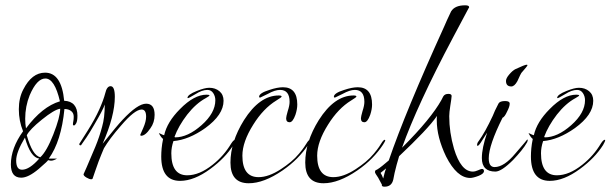

<svg xmlns="http://www.w3.org/2000/svg" viewBox="-20 -673 2302 724"><path d="M60 -3Q21 -3 21 -53Q21 -114 67 -178Q51 -217 51 -261Q51 -304 68 -336Q100 -399 150 -399Q212 -399 222 -293Q247 -292 259.5 -277.5Q272 -263 272 -237Q272 -217 267.5 -208.5Q263 -200 259 -200Q255 -200 255 -204Q255 -209 256.5 -216Q258 -223 258 -233Q258 -247 248 -254.5Q238 -262 223 -262Q211 -140 164 -75H195Q182 -67 172 -67Q170 -67 166.5 -68Q163 -69 161 -69Q163 -68 126 -36Q87 -3 60 -3ZM78 -189Q139 -271 206 -291Q186 -377 151 -377Q119 -377 92 -314Q75 -272 75 -225Q75 -206 78 -189ZM132 -80Q156 -102 181 -166Q207 -232 207 -263Q185 -260 138 -222Q92 -185 81 -163Q102 -87 132 -80ZM63 -33Q91 -33 128 -75Q95 -79 74 -154Q41 -99 41 -68Q41 -33 63 -33Z M324 3Q317 3 306 -3.5Q295 -10 295 -16L307 -43Q324 -82 339.5 -119.5Q355 -157 365 -195Q375 -229 375 -279Q372 -269 362 -250Q352 -231 335 -202Q319 -174 306.5 -155.5Q294 -137 286 -126Q286 -125 284 -125Q279 -125 279 -129Q279 -131 280 -132L311 -181Q338 -224 354 -259.5Q370 -295 377 -322Q383 -348 397 -348Q413 -348 413 -308Q413 -236 367 -131Q421 -199 442 -221Q499 -282 531 -282Q563 -282 563 -240Q563 -211 547 -189Q528 -161 512 -161Q509 -161 509 -165Q509 -165 520 -190Q531 -215 531 -233Q531 -260 514 -260Q488 -260 436 -199Q414 -174 398 -152.5Q382 -131 372 -114Q371 -111 362 -90Q353 -69 339 -28L329 1Q327 3 324 3Z M659 9Q588 9 588 -83Q588 -97 589.5 -113.5Q591 -130 595 -149Q591 -152 587 -157.5Q583 -163 579 -171Q583 -170 587.5 -167.5Q592 -165 599 -163Q610 -213 659 -262Q712 -316 759 -316Q770 -316 770 -313Q770 -311 756 -303Q719 -283 686 -241Q653 -198 638 -157L640 -155Q688 -155 740 -201Q792 -247 792 -295Q792 -310 784 -322Q776 -334 762 -334Q742 -334 717 -318Q692 -303 689 -303Q687 -303 687 -304Q687 -316 722 -330Q752 -342 769 -342Q792 -342 807.5 -329Q823 -316 823 -293Q823 -240 754 -190Q692 -146 634 -141Q626 -117 626 -95Q626 -12 686 -12Q732 -12 782 -52Q824 -85 852 -132Q861 -146 867 -146Q868 -146 868 -144Q868 -140 860 -126Q829 -77 773 -36Q712 9 659 9Z M1072 -212Q1059 -212 1059 -227Q1059 -233 1065 -254Q1072 -275 1072 -289Q1072 -334 1036 -334Q1017 -334 990 -319Q962 -305 961 -305Q957 -305 957 -308Q957 -322 996 -334Q1026 -344 1047 -344Q1101 -344 1101 -279Q1101 -261 1094 -240Q1084 -212 1072 -212ZM918 18Q849 18 849 -60Q849 -138 900 -220Q959 -313 1031 -313Q1042 -313 1042 -309Q1042 -306 1022 -294Q973 -264 935 -203Q894 -138 894 -86Q894 -5 955 -5Q993 -5 1039 -35Q1059 -48 1076.5 -62.5Q1094 -77 1108 -94Q1113 -100 1120 -109Q1127 -118 1135 -131Q1144 -146 1149 -146Q1149 -146 1151 -144Q1151 -141 1142 -127Q1125 -101 1101 -76.5Q1077 -52 1045 -30Q975 18 918 18Z M1354 -212Q1341 -212 1341 -227Q1341 -233 1347 -254Q1354 -275 1354 -289Q1354 -334 1318 -334Q1299 -334 1272 -319Q1244 -305 1243 -305Q1239 -305 1239 -308Q1239 -322 1278 -334Q1308 -344 1329 -344Q1383 -344 1383 -279Q1383 -261 1376 -240Q1366 -212 1354 -212ZM1200 18Q1131 18 1131 -60Q1131 -138 1182 -220Q1241 -313 1313 -313Q1324 -313 1324 -309Q1324 -306 1304 -294Q1255 -264 1217 -203Q1176 -138 1176 -86Q1176 -5 1237 -5Q1275 -5 1321 -35Q1341 -48 1358.5 -62.5Q1376 -77 1390 -94Q1395 -100 1402 -109Q1409 -118 1417 -131Q1426 -146 1431 -146Q1431 -146 1433 -144Q1433 -141 1424 -127Q1407 -101 1383 -76.5Q1359 -52 1327 -30Q1257 18 1200 18Z M1430 31Q1418 31 1420 23Q1417 17 1406 -3Q1394 -20 1394 -24Q1394 -32 1401 -33Q1411 -39 1422 -48Q1433 -57 1446 -68Q1509 -252 1655 -573Q1659 -583 1665.5 -597Q1672 -611 1681 -630Q1695 -653 1734 -653Q1749 -653 1749 -646Q1749 -644 1747 -642L1689 -533Q1620 -403 1572 -299Q1524 -195 1496 -116Q1552 -172 1588.5 -216.5Q1625 -261 1644 -295Q1646 -300 1651.5 -309.5Q1657 -319 1671 -319Q1683 -319 1683 -311Q1683 -306 1681.5 -297Q1680 -288 1678 -274Q1676 -261 1675 -251.5Q1674 -242 1674 -235Q1674 -174 1692 -112Q1718 -26 1763 -26Q1772 -26 1783 -31Q1794 -36 1797 -36Q1805 -36 1805 -28Q1805 -18 1785 -10Q1764 -2 1753 -2Q1703 -2 1662 -83Q1627 -156 1627 -219Q1627 -224 1627 -228Q1627 -232 1628 -236Q1610 -210 1574 -172Q1538 -134 1485 -84Q1480 -67 1475.5 -51Q1471 -35 1468 -21L1463 4Q1457 31 1430 31ZM1425 0Q1427 -8 1429.5 -18Q1432 -28 1436 -38L1415 -21Q1420 -14 1425 0Z M1908 -347Q1888 -347 1888 -368Q1888 -378 1900.5 -392.5Q1913 -407 1923 -412Q1959 -429 1966 -429Q1969 -429 1969 -427Q1969 -424 1946 -398Q1944 -396 1931 -367Q1920 -347 1908 -347ZM1848 -26Q1797 -26 1797 -77Q1797 -115 1817 -173L1799 -145Q1786 -123 1781 -123Q1779 -123 1779 -126Q1779 -134 1785 -141Q1809 -174 1838 -236Q1841 -244 1846.5 -256Q1852 -268 1860 -283Q1865 -292 1885 -292Q1902 -292 1902 -282Q1902 -271 1892 -252Q1883 -232 1875 -229Q1823 -125 1823 -76Q1823 -43 1845 -43Q1881 -43 1924 -95Q1969 -147 1968 -147Q1970 -147 1970 -144Q1970 -143 1968 -137Q1959 -121 1945.5 -104.5Q1932 -88 1915 -70Q1871 -26 1848 -26Z M2053 9Q1982 9 1982 -83Q1982 -97 1983.5 -113.5Q1985 -130 1989 -149Q1985 -152 1981 -157.5Q1977 -163 1973 -171Q1977 -170 1981.5 -167.5Q1986 -165 1993 -163Q2004 -213 2053 -262Q2106 -316 2153 -316Q2164 -316 2164 -313Q2164 -311 2150 -303Q2113 -283 2080 -241Q2047 -198 2032 -157L2034 -155Q2082 -155 2134 -201Q2186 -247 2186 -295Q2186 -310 2178 -322Q2170 -334 2156 -334Q2136 -334 2111 -318Q2086 -303 2083 -303Q2081 -303 2081 -304Q2081 -316 2116 -330Q2146 -342 2163 -342Q2186 -342 2201.5 -329Q2217 -316 2217 -293Q2217 -240 2148 -190Q2086 -146 2028 -141Q2020 -117 2020 -95Q2020 -12 2080 -12Q2126 -12 2176 -52Q2218 -85 2246 -132Q2255 -146 2261 -146Q2262 -146 2262 -144Q2262 -140 2254 -126Q2223 -77 2167 -36Q2106 9 2053 9Z"/></svg>

Font: Love Light
Style: Regular
Weight: 400
Designer: Robert E. Leuschke
Foundry: Robert E. Leuschke
Version: Version 1.010; ttfautohint (v1.8.3)